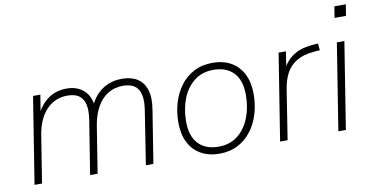

<svg xmlns="http://www.w3.org/2000/svg" viewBox="-69 -866 2052 1058"><g transform="rotate(-10 957.5 -337.0)"><path d="M49 0 126 -484H167L147 -363L137 -364Q163 -425 208 -458.5Q253 -492 314 -492Q373 -492 410 -459Q447 -426 452 -363L440 -364Q463 -423 510.5 -457.5Q558 -492 625 -492Q676 -492 710 -470.5Q744 -449 758 -405.5Q772 -362 761 -295L714 0H672L719 -301Q727 -352 719 -386Q711 -420 687.5 -436.5Q664 -453 623 -453Q576 -453 539 -430.5Q502 -408 478 -365.5Q454 -323 444 -264L402 0H360L408 -301Q416 -352 408 -386Q400 -420 376.5 -436.5Q353 -453 312 -453Q276 -453 246.5 -440Q217 -427 194 -402.5Q171 -378 155.5 -343Q140 -308 133 -264L91 0Z M1083 8Q1024 8 980 -17Q936 -42 912.5 -88.5Q889 -135 889 -200Q889 -258 904.5 -310.5Q920 -363 951 -404Q982 -445 1027 -468.5Q1072 -492 1131 -492Q1191 -492 1234.5 -467Q1278 -442 1301.5 -395.5Q1325 -349 1325 -284Q1325 -226 1309.5 -173.5Q1294 -121 1263 -80Q1232 -39 1187 -15.5Q1142 8 1083 8ZM1085 -31Q1149 -31 1193 -66Q1237 -101 1259.5 -159Q1282 -217 1282 -286Q1282 -369 1241.5 -411Q1201 -453 1129 -453Q1065 -453 1021 -418Q977 -383 954.5 -325.5Q932 -268 932 -198Q932 -116 972.5 -73.5Q1013 -31 1085 -31Z M1423 0 1500 -484H1541L1523 -370H1512Q1531 -421 1574 -454Q1617 -487 1687 -493L1722 -496L1726 -458L1693 -455Q1632 -450 1594.5 -427Q1557 -404 1537 -367Q1517 -330 1509 -280L1465 0Z M1837 -619 1847 -682H1911L1901 -619ZM1749 0 1826 -484H1868L1791 0Z"/></g></svg>

Font: Nunito Sans 12pt ExtraLight 12pt ExtraLight
Style: Italic
Weight: 250
Italic angle: -9°
Version: Version 3.101;gftools[0.9.27]